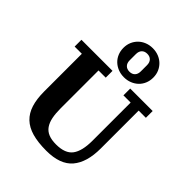

<svg xmlns="http://www.w3.org/2000/svg" viewBox="-275 -1155 1319 1319"><g transform="rotate(45 384.5 -496.0)"><path d="M409 12Q328 12 271.5 -4Q215 -20 179.5 -54Q144 -88 127.5 -140.5Q111 -193 111 -267V-632H41V-698H343V-632H273V-265Q273 -214 280.5 -177Q288 -140 305.5 -115Q323 -90 352.5 -78Q382 -66 426 -66Q514 -66 549.5 -113.5Q585 -161 585 -262V-632H515V-698H733V-632H663V-264Q663 -129 603 -58.5Q543 12 409 12ZM429 -776Q454 -776 468.5 -791Q483 -806 483 -833V-893Q483 -920 468.5 -935Q454 -950 429 -950Q404 -950 389.5 -935Q375 -920 375 -893V-833Q375 -806 389.5 -791Q404 -776 429 -776ZM429 -722Q398 -722 371.5 -732.5Q345 -743 325.5 -761.5Q306 -780 295 -806Q284 -832 284 -863Q284 -894 295 -919.5Q306 -945 325.5 -964Q345 -983 371.5 -993.5Q398 -1004 429 -1004Q460 -1004 486.5 -993.5Q513 -983 532.5 -964Q552 -945 563 -919.5Q574 -894 574 -863Q574 -832 563 -806Q552 -780 532.5 -761.5Q513 -743 486.5 -732.5Q460 -722 429 -722Z"/></g></svg>

Font: IBM Plex Serif
Style: Bold
Weight: 700
Designer: Mike Abbink, Paul van der Laan, Pieter van Rosmalen
Foundry: Bold Monday
Version: Version 2.008